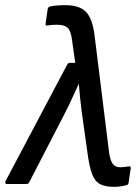

<svg xmlns="http://www.w3.org/2000/svg" viewBox="-47 -714 545 745"><path d="M396 11Q362 11 341.5 0.5Q321 -10 310 -39.5Q299 -69 292 -124L270 -281Q267 -306 264 -333Q261 -360 259 -387H258Q245 -360 233 -333Q221 -306 207 -279L67 -8Q64 0 55 0H-20Q-30 0 -25 -12L213 -462Q217 -470 224 -470H245L232 -562Q227 -597 214 -607.5Q201 -618 175 -618Q166 -618 157 -617.5Q148 -617 138 -615Q128 -613 130 -623L138 -679Q139 -687 148 -689Q172 -694 207 -694Q261 -694 286.5 -668Q312 -642 320 -576L376 -125Q379 -101 385 -88Q391 -75 399.5 -70Q408 -65 421 -65Q429 -65 435.5 -66Q442 -67 451 -68Q462 -71 460 -59L452 -5Q451 4 441 5Q430 8 418 9.5Q406 11 396 11Z"/></svg>

Font: Sofia Sans Semi Condensed Medium
Style: Italic
Weight: 500
Italic angle: -9°
Version: Version 4.100